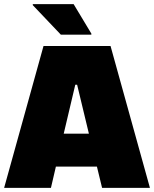

<svg xmlns="http://www.w3.org/2000/svg" viewBox="-25 -911 747 931"><path d="M-5 0 186 -688H511L702 0H470L445 -103H246L222 0ZM284 -263H406L349 -500H340ZM270 -743 134 -886V-891H332L418 -748V-743Z"/></svg>

Font: Saira Black
Style: Regular
Weight: 900
Designer: Hector Gatti with collaboration of the Omnibus-Type team
Foundry: Omnibus-Type
Version: Version 1.100; ttfautohint (v1.8.3)